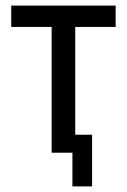

<svg xmlns="http://www.w3.org/2000/svg" viewBox="-20 -544 452 684"><path d="M248 -64H308V120H238V0H164V-448H20V-524H392V-448H248Z"/></svg>

Font: ColatingCofangSans
Style: Regular
Weight: 400
Foundry: GNU
Version: Version 412.227;June 27, 2022;FontCreator 11.0.0.2412 32-bit